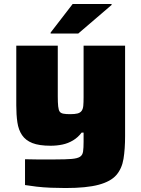

<svg xmlns="http://www.w3.org/2000/svg" viewBox="-20 -740 711 967"><path d="M310 207Q274 207 236 205.5Q198 204 164 200Q130 196 106 192V62Q138 63 163.5 63Q189 63 212.5 63Q236 63 258 63Q311 63 340.5 60.5Q370 58 383 49.5Q396 41 398.5 22.5Q401 4 401 -26V-72H391Q373 -48 348 -33Q323 -18 294.5 -12Q266 -6 235 -6Q177 -6 143 -19.5Q109 -33 91 -59.5Q73 -86 67.5 -124Q62 -162 62 -209V-510H271V-255Q271 -223 273 -204.5Q275 -186 280.5 -178Q286 -170 299 -167.5Q312 -165 333 -165Q357 -165 370.5 -168.5Q384 -172 391 -181.5Q398 -191 399.5 -207.5Q401 -224 401 -251V-510H610V-55Q610 11 602 60Q594 109 566 141.5Q538 174 477 190.5Q416 207 310 207ZM235 -571V-576L346 -720H542V-715L374 -571Z"/></svg>

Font: Saira Expanded ExtraBold
Style: Regular
Weight: 800
Width: 7
Designer: Hector Gatti with collaboration of the Omnibus-Type team
Foundry: Omnibus-Type
Version: Version 1.101